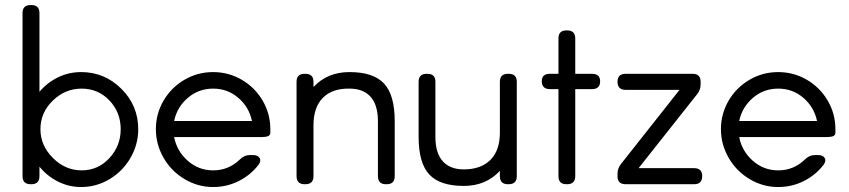

<svg xmlns="http://www.w3.org/2000/svg" viewBox="-20 -734 3383 765"><path d="M105 0H102.1Q69.8 0 69.8 -32.2V-682.1Q69.8 -713.9 102.1 -713.9H105Q137.2 -713.9 137.2 -682.1V-368.2Q168 -404.8 210.9 -425.8Q253.9 -446.8 303.2 -446.8Q397 -446.8 463.9 -379.9Q530.8 -313 530.8 -219.2Q530.8 -158.7 500.2 -105.5Q469.7 -52.2 417 -20.5Q364.3 11.2 303.2 11.2Q254.4 11.2 211.2 -10.5Q168 -32.2 137.2 -69.8V-32.2Q137.2 0 105 0ZM305.2 -55.2Q370.6 -55.2 415.8 -104Q460.9 -152.8 460.9 -219.2Q460.9 -286.6 416 -333.7Q371.1 -380.9 305.2 -380.9Q239.3 -380.9 190.2 -333Q141.1 -285.2 141.1 -219.2Q141.1 -154.3 190.7 -104.7Q240.2 -55.2 305.2 -55.2Z M1057.1 -219.2V-204.1Q1057.1 -188 1024.9 -188H673.8Q684.6 -131.8 728 -93.5Q771.5 -55.2 829.1 -55.2Q890.6 -55.2 935.1 -98.1Q953.1 -116.2 975.1 -116.2H987.8Q1007.3 -116.2 1014.4 -104.5Q1021.5 -92.8 1009.8 -77.1Q977.5 -35.6 930.4 -12.2Q883.3 11.2 829.1 11.2Q768.1 11.2 715.1 -20.5Q662.1 -52.2 631.6 -105.5Q601.1 -158.7 601.1 -219.2Q601.1 -280.8 631.8 -333.3Q662.6 -385.7 715.1 -416.3Q767.6 -446.8 829.1 -446.8Q890.6 -446.8 943.1 -416.3Q995.6 -385.7 1026.4 -333.3Q1057.1 -280.8 1057.1 -219.2ZM673.8 -252H983.9Q972.2 -307.6 929.4 -344.2Q886.7 -380.9 829.1 -380.9Q771.5 -380.9 728.5 -344.2Q685.5 -307.6 673.8 -252Z M1196.8 0H1193.8Q1161.6 0 1161.6 -32.2V-408.2Q1161.6 -439.9 1193.8 -439.9H1196.8Q1229 -439.9 1229 -408.2V-387.2Q1284.2 -446.8 1372.6 -446.8Q1467.8 -446.8 1510.3 -401.1Q1552.7 -355.5 1552.7 -251V-32.2Q1552.7 0 1521 0H1517.6Q1485.8 0 1485.8 -32.2V-251Q1485.8 -315.4 1456.8 -348.1Q1427.7 -380.9 1372.6 -380.9Q1304.7 -382.3 1266.8 -344.7Q1229 -307.1 1229 -233.9V-32.2Q1229 0 1196.8 0Z M2003.9 -439.9H2006.8Q2039.1 -439.9 2039.1 -408.2V-32.2Q2039.1 0 2006.8 0H2003.9Q1971.7 0 1971.7 -32.2V-53.2Q1916 6.8 1828.1 6.8Q1732.9 6.8 1690.4 -38.8Q1647.9 -84.5 1647.9 -189V-408.2Q1647.9 -439.9 1679.7 -439.9H1683.1Q1714.8 -439.9 1714.8 -408.2V-189Q1714.8 -124.5 1743.9 -91.8Q1772.9 -59.1 1828.1 -59.1Q1896 -59.1 1933.8 -96.7Q1971.7 -134.3 1971.7 -206.1V-408.2Q1971.7 -439.9 2003.9 -439.9Z M2371.1 -410.2Q2371.1 -378.9 2338.9 -378.9H2272V-32.2Q2272 0 2239.7 0H2236.8Q2205.1 0 2205.1 -32.2V-378.9H2170.9Q2138.7 -378.9 2138.7 -411.1Q2138.7 -439.9 2170.9 -439.9H2205.1V-581.1Q2205.1 -612.8 2236.8 -612.8H2239.7Q2272 -612.8 2272 -581.1V-439.9H2338.9Q2371.1 -439.9 2371.1 -410.2Z M2524.4 -64H2745.6Q2777.8 -64 2777.8 -32.2Q2777.8 0 2745.6 0H2472.7Q2440.4 0 2440.4 -32.2V-42Q2440.4 -63.5 2454.6 -81.1L2687.5 -376H2472.7Q2440.4 -376 2440.4 -408.2Q2440.4 -439.9 2472.7 -439.9H2739.7Q2771.5 -439.9 2771.5 -408.2V-397.9Q2771.5 -376 2757.8 -358.9Z M3308.6 -219.2V-204.1Q3308.6 -188 3276.4 -188H2925.3Q2936 -131.8 2979.5 -93.5Q3022.9 -55.2 3080.6 -55.2Q3142.1 -55.2 3186.5 -98.1Q3204.6 -116.2 3226.6 -116.2H3239.3Q3258.8 -116.2 3265.9 -104.5Q3272.9 -92.8 3261.2 -77.1Q3229 -35.6 3181.9 -12.2Q3134.8 11.2 3080.6 11.2Q3019.5 11.2 2966.6 -20.5Q2913.6 -52.2 2883.1 -105.5Q2852.5 -158.7 2852.5 -219.2Q2852.5 -280.8 2883.3 -333.3Q2914.1 -385.7 2966.6 -416.3Q3019 -446.8 3080.6 -446.8Q3142.1 -446.8 3194.6 -416.3Q3247.1 -385.7 3277.8 -333.3Q3308.6 -280.8 3308.6 -219.2ZM2925.3 -252H3235.4Q3223.6 -307.6 3180.9 -344.2Q3138.2 -380.9 3080.6 -380.9Q3022.9 -380.9 2980 -344.2Q2937 -307.6 2925.3 -252Z"/></svg>

Font: Arcon Rounded-
Style: Regular
Weight: 400
Designer: M. Zarth
Foundry: martin zarth - visuelle & digitale kommunikation
Version: Version 1.110;PS 001.110;hotconv 1.0.70;makeotf.lib2.5.58329